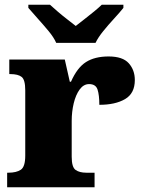

<svg xmlns="http://www.w3.org/2000/svg" viewBox="-20 -786 601 806"><path d="M10 0V-61H15Q49 -61 67.5 -73.5Q86 -86 86 -133V-407Q86 -451 71 -463Q56 -475 23 -475H19V-536H252L273 -443H278Q304 -502 341 -525.5Q378 -549 436 -549Q495 -549 520.5 -520.5Q546 -492 546 -450Q546 -394 505 -370Q464 -346 397 -346Q397 -387 389.5 -410Q382 -433 354 -433Q331 -433 314.5 -410.5Q298 -388 289.5 -352.5Q281 -317 281 -278V-128Q281 -84 297.5 -72.5Q314 -61 342 -61H377V0ZM216 -606Q206 -629 184 -655.5Q162 -682 138.5 -708Q115 -734 99 -753V-766H190Q201 -756 220.5 -739Q240 -722 261.5 -705.5Q283 -689 298 -677Q313 -689 334.5 -705.5Q356 -722 376.5 -739Q397 -756 407 -766H498V-753Q483 -734 459 -708Q435 -682 413.5 -655.5Q392 -629 381 -606Z"/></svg>

Font: Noto Serif Black
Style: Regular
Weight: 900
Designer: Monotype Design Team
Foundry: Monotype Imaging Inc.
Version: Version 2.014; ttfautohint (v1.8.4.7-5d5b)